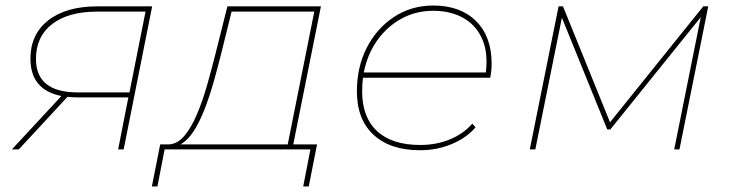

<svg xmlns="http://www.w3.org/2000/svg" viewBox="-20 -540 2644 694"><path d="M407 0 444 -188H261Q241 -188 224 -190L48 0H23L202 -193Q90 -215 90 -328Q90 -416 154.5 -466.5Q219 -517 331 -517H530L427 0ZM448 -206 506 -498H331Q227 -498 168.5 -453Q110 -408 110 -327Q110 -206 261 -206Z M529 134 559 -18H591Q622 -20 646.5 -49Q671 -78 691.5 -126Q712 -174 728.5 -232Q745 -290 760 -350L802 -517H1140L1040 -18H1126L1096 134H1076L1102 0H575L549 134ZM1020 -18 1116 -498H817L780 -348Q767 -296 752 -243Q737 -190 719 -144Q701 -98 679.5 -65Q658 -32 632 -18Z M1498 3Q1391 3 1330.5 -52.5Q1270 -108 1270 -210Q1270 -298 1306 -368Q1342 -438 1404.5 -479Q1467 -520 1546 -520Q1644 -520 1700.5 -464Q1757 -408 1757 -310Q1757 -284 1752 -259H1292Q1289 -235 1289 -210Q1289 -116 1343 -66Q1397 -16 1499 -16Q1558 -16 1607 -36.5Q1656 -57 1687 -93L1699 -80Q1668 -43 1614.5 -20Q1561 3 1498 3ZM1295 -278H1736Q1745 -350 1722.5 -400Q1700 -450 1654 -475.5Q1608 -501 1546 -501Q1483 -501 1431 -472.5Q1379 -444 1343.5 -394Q1308 -344 1295 -278Z M1895 0 1999 -517H2015L2185 -98L2522 -517H2540L2436 0H2417L2513 -478L2186 -72H2175L2011 -476L1915 0Z"/></svg>

Font: Montserrat Thin
Style: Italic
Weight: 100
Italic angle: -11.3°
Designer: Julieta Ulanovsky
Foundry: Julieta Ulanovsky
Version: Version 9.000; ttfautohint (v1.8.4.7-5d5b)